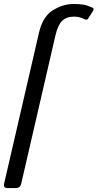

<svg xmlns="http://www.w3.org/2000/svg" viewBox="-45 -749 490 964"><path d="M-7.3 195.3Q-29.3 195.3 -24.4 173.3L150.9 -585.4Q169.9 -667 221.2 -698Q272.5 -729 323.7 -729Q356.4 -729 375 -725.6Q393.6 -722.2 419.4 -710.4Q429.2 -706.1 422.4 -694.8L397.9 -656.2Q391.6 -646.5 379.9 -652.3Q370.6 -657.2 357.2 -661.4Q343.8 -665.5 326.7 -665.5Q288.1 -665.5 266.6 -643.8Q245.1 -622.1 233.4 -571.3L61.5 173.3Q56.6 195.3 34.7 195.3Z"/></svg>

Font: Istok Web
Style: Italic
Weight: 400
Italic angle: -13°
Designer: Andrey V. Panov
Foundry: Andrey V. Panov
Version: Version 1.0.2g